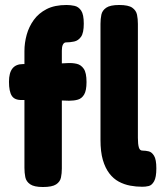

<svg xmlns="http://www.w3.org/2000/svg" viewBox="-20 -740 665 770"><path d="M152 10Q117 10 101 -1Q85 -12 81.5 -29.5Q78 -47 78 -67V-535Q78 -568 87 -600.5Q96 -633 115.5 -660Q135 -687 167 -703.5Q199 -720 247 -720Q263 -720 279 -716.5Q295 -713 305.5 -697.5Q316 -682 316 -645Q316 -608 305 -592.5Q294 -577 277.5 -573.5Q261 -570 245 -570Q241 -570 238 -568Q235 -566 232.5 -561.5Q230 -557 229 -550.5Q228 -544 228 -537V-64Q228 -45 224.5 -28Q221 -11 205 -0.5Q189 10 152 10ZM72 -483H171L252 -487Q271 -488 288 -484Q305 -480 316 -464Q327 -448 327 -411Q327 -377 317.5 -361Q308 -345 292.5 -340.5Q277 -336 257 -336L171 -339H68Q39 -338 27.5 -355.5Q16 -373 16 -412Q16 -448 30 -465.5Q44 -483 72 -483ZM551 9Q526 9 502 4.5Q478 0 456.5 -11.5Q435 -23 418.5 -44.5Q402 -66 392.5 -98.5Q383 -131 383 -179V-644Q383 -664 386.5 -681Q390 -698 406 -709Q422 -720 458 -720Q495 -720 510.5 -709Q526 -698 529.5 -681Q533 -664 533 -644V-187Q533 -174 534 -164.5Q535 -155 537 -148.5Q539 -142 542.5 -139Q546 -136 552 -136Q564 -136 576.5 -133Q589 -130 598 -115Q607 -100 607 -65Q607 -29 598 -13Q589 3 576.5 6Q564 9 551 9Z"/></svg>

Font: Fredoka Condensed SemiBold
Style: Regular
Weight: 600
Width: 3
Designer: Ben Nathan
Foundry: Milena B. Brandão, Ben Nathan
Version: Version 2.001